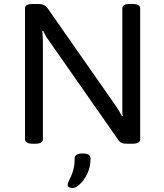

<svg xmlns="http://www.w3.org/2000/svg" viewBox="-20 -722 825 967"><path d="M147 2Q125 2 115.5 -4Q106 -10 106 -20V-680Q106 -691 115.5 -696.5Q125 -702 147 -702H172Q204 -702 218 -683L563 -189Q581 -163 594 -137L598 -138Q596 -150 596 -164Q596 -178 596 -196V-680Q596 -691 605 -696.5Q614 -702 637 -702H645Q667 -702 676.5 -696.5Q686 -691 686 -680V-20Q686 -10 676.5 -4Q667 2 645 2H621Q603 2 593.5 -2Q584 -6 578 -14L226 -518Q218 -528 210.5 -541Q203 -554 197 -567L193 -566Q196 -538 196 -508V-20Q196 -10 187 -4Q178 2 155 2ZM347 225Q340 225 330.5 222Q321 219 321 210Q321 199 330 182.5Q339 166 347.5 140Q356 114 356 76Q356 51 396 51Q436 51 436 76Q436 119 419.5 153Q403 187 382 206Q361 225 347 225Z"/></svg>

Font: Asap Semi Expanded
Style: Regular
Weight: 400
Width: 6
Designer: Pablo Cosgaya
Foundry: Omnibus-Type
Version: Version 3.001; ttfautohint (v1.8.4.7-5d5b)